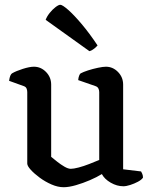

<svg xmlns="http://www.w3.org/2000/svg" viewBox="-20 -779 639 803"><path d="M246 4Q222 4 195.5 -7.5Q169 -19 146 -36Q123 -53 108.5 -69Q94 -85 94 -95V-394Q94 -402 91 -409Q88 -416 79 -419L18 -441Q20 -455 23 -462Q26 -469 30 -472Q47 -482 75.5 -491Q104 -500 122 -500Q151 -500 172.5 -478Q194 -456 194 -425V-123Q205 -114 219.5 -102.5Q234 -91 249.5 -82Q265 -73 276 -73Q288 -73 309 -78.5Q330 -84 353 -93Q376 -102 395 -110V-394Q395 -402 391.5 -409Q388 -416 379 -419L307 -444Q308 -455 311 -462.5Q314 -470 317 -472Q328 -478 348 -484.5Q368 -491 389.5 -495.5Q411 -500 423 -500Q452 -500 473.5 -478Q495 -456 495 -425V-71L570 -62Q572 -59 575 -52Q578 -45 578 -36Q572 -27 557 -19Q542 -11 525 -5.5Q508 0 496 0Q469 0 443 -15Q417 -30 406 -51Q385 -38 356 -25.5Q327 -13 297.5 -4.5Q268 4 246 4ZM354 -565 171 -696Q176 -710 187.5 -724.5Q199 -739 212 -749Q225 -759 232 -759Q241 -759 265 -738Q289 -717 321.5 -678.5Q354 -640 388 -589Q384 -584 374.5 -576Q365 -568 354 -565Z"/></svg>

Font: Texturina Medium 12pt Medium
Style: Regular
Weight: 500
Version: Version 1.002